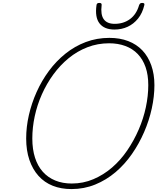

<svg xmlns="http://www.w3.org/2000/svg" viewBox="-20 -1274 1076 1313"><path d="M469 19Q398 19 341 -3.5Q284 -26 243.5 -71Q203 -116 181 -180.5Q159 -245 159 -327Q159 -406 177.5 -487Q196 -568 230.5 -645Q265 -722 314.5 -789Q364 -856 427.5 -907Q491 -958 566.5 -986.5Q642 -1015 728 -1015Q800 -1015 857 -993Q914 -971 953.5 -929.5Q993 -888 1014.5 -827.5Q1036 -767 1036 -692Q1036 -615 1018 -532.5Q1000 -450 965.5 -370.5Q931 -291 882 -220.5Q833 -150 770 -96.5Q707 -43 631 -12Q555 19 469 19ZM471 -19Q549 -19 618.5 -48.5Q688 -78 746.5 -128.5Q805 -179 850.5 -246Q896 -313 928.5 -388Q961 -463 977.5 -541Q994 -619 994 -692Q994 -762 975.5 -815Q957 -868 922 -904.5Q887 -941 837 -959.5Q787 -978 726 -978Q648 -978 578 -951Q508 -924 449.5 -876Q391 -828 345 -765Q299 -702 266.5 -629Q234 -556 217.5 -479Q201 -402 201 -327Q201 -253 219.5 -195.5Q238 -138 273 -99Q308 -60 358 -39.5Q408 -19 471 -19ZM763 -1072Q693 -1072 660.5 -1114Q628 -1156 640 -1239Q641 -1247 645.5 -1250.5Q650 -1254 660 -1254Q669 -1254 672.5 -1250Q676 -1246 675 -1239Q667 -1174 689.5 -1142.5Q712 -1111 764 -1111Q825 -1111 869 -1143.5Q913 -1176 931 -1238Q934 -1246 938.5 -1250Q943 -1254 952 -1254Q962 -1254 965.5 -1250.5Q969 -1247 967 -1239Q954 -1184 924 -1147Q894 -1110 853 -1091Q812 -1072 763 -1072Z"/></svg>

Font: Playwrite MX Thin
Style: Regular
Weight: 250
Designer: Veronika Burian, José Scaglione
Foundry: TypeTogether
Version: Version 1.002